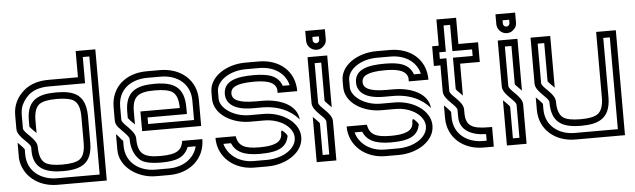

<svg xmlns="http://www.w3.org/2000/svg" viewBox="-51 -1024 4018 1215"><g transform="rotate(-5 1958.5 -416.5)"><path d="M125 -250V-229.2C125 -112.5 209.1 -83.3 312.5 -83.3C430.1 -83.3 500 -116.7 500 -250V-419.8C497.8 -552 428.1 -583.3 312.5 -583.3C197.1 -583.3 125 -550.8 125 -420.8V-382.3C132.1 -370.4 160.4 -345.9 166.7 -337.5V-416.7C166.7 -467.7 178.1 -502.1 202.1 -519.8C222.9 -534.4 259.4 -541.7 312.5 -541.7C365.6 -541.7 402.1 -534.4 422.9 -519.8C446.9 -502.1 458.3 -467.7 458.3 -416.7V-250C458.3 -199 446.9 -164.6 422.9 -146.9C402.1 -132.3 365.6 -125 312.5 -125C259.4 -125 222.9 -132.3 202.1 -146.9C178.1 -164.6 166.7 -199 166.7 -250C166.7 -303.2 83.3 -345.2 83.3 -375V-456.3C83.3 -483.3 87.5 -506.3 95.8 -524C126.4 -585.1 173.8 -625 270.8 -625H500V-791.7H541.7V-41.7H270.8C172.2 -41.7 83.3 -100 83.3 -209.4V-242.7C80.2 -247.9 71.9 -256.2 60.4 -268.8L41.7 -287.5V-187.5C52 -78.4 145.6 0 270.8 0H583.3V-833.3H458.3V-666.7H270.8C206.3 -666.7 154.2 -650 113.5 -615.6C65.6 -574 41.7 -522.9 41.7 -461.5V-375C41.7 -321.8 125 -279.8 125 -250Z M666.7 -458.3V-375C666.7 -359.4 671.9 -344.8 683.3 -331.2C707.8 -302.8 750 -267.5 750 -250C750 -190.6 767.7 -145.8 803.1 -113.5C825 -93.8 869.8 -83.3 936.5 -83.3C1030.5 -83.3 1084.8 -101.4 1111.5 -166.7H1162.5C1143.9 -92.3 1075 -41.7 981.2 -41.7H895.8C797.2 -41.7 708.3 -100 708.3 -209.4V-242.7C708.3 -243.8 708.3 -243.8 707.3 -243.8C699.6 -243.8 696.3 -257.8 666.7 -287.5V-187.5C666.7 -77.8 780 0 895.8 0H981.2C1110.7 0 1208.3 -83.3 1208.3 -208.3H1080.2C1072.2 -152.5 1043.8 -125 936.5 -125C831.9 -125 791.7 -148.6 791.7 -250C791.7 -300.2 708.3 -347 708.3 -375V-458.3C708.3 -561.5 784.5 -625 895.8 -625H979.2C1090.8 -625 1166.7 -559.1 1166.7 -457.3V-333.3H875V-375H1125V-416.7C1125 -550 1054.8 -583.3 936.5 -583.3C822.6 -583.3 750 -550.8 750 -420.8V-382.3C772.4 -353.5 783.1 -349 791.7 -337.5V-416.7C791.7 -516.7 830.1 -541.7 936.5 -541.7C989.6 -541.7 1027.1 -534.4 1047.9 -519.8C1071.9 -502.1 1083.3 -467.7 1083.3 -416.7H833.3V-291.7H1208.3V-458.3C1208.3 -584.3 1111.1 -666.7 979.2 -666.7H895.8C758.8 -666.7 666.7 -583.6 666.7 -458.3Z M1291.7 -500V-458.3C1291.7 -356 1406.9 -291.7 1518.8 -291.7H1608.3C1711.3 -291.7 1791.7 -232.6 1791.7 -166.7C1791.7 -96.9 1707.6 -41.7 1604.2 -41.7H1520.8C1419.8 -41.7 1355.2 -102.1 1338.5 -166.7H1386.5C1409.6 -112.7 1457.7 -83.3 1564.6 -83.3C1695.7 -83.3 1735.1 -119 1747.9 -181.2C1742.7 -196.9 1719.4 -217.1 1714.6 -218.8C1710.4 -216.7 1708.3 -209.4 1708.3 -199C1708.3 -139.8 1647.1 -125 1564.6 -125C1470 -125 1431.5 -145.1 1419.8 -208.3H1291.7C1291.7 -83.3 1394.8 0 1520.8 0H1605.2C1722.1 0 1833.3 -67.9 1833.3 -166.7C1833.3 -264.4 1722.4 -333.3 1608.3 -333.3H1518.8C1418.3 -333.3 1333.3 -394.1 1333.3 -454.2V-500C1333.3 -565.7 1415 -625 1520.8 -625H1604.2C1714.5 -625 1774.7 -563.1 1788.5 -500H1744.8C1720.7 -567.1 1658.8 -583.3 1564.6 -583.3C1462.5 -583.3 1375 -564.9 1375 -479.2C1375 -437.5 1400.9 -375 1543.8 -375H1608.3C1744.2 -372.9 1811.3 -305.2 1833.3 -278.1C1826.9 -370.6 1720.6 -416.7 1608.3 -416.7H1564.6C1452.5 -416.7 1416.7 -441.7 1416.7 -479.2C1416.7 -516.7 1451.1 -541.7 1564.6 -541.7C1624.3 -541.7 1699.4 -535.5 1708.3 -479.2V-458.3H1833.3C1833.3 -586.5 1737.3 -666.7 1606.2 -666.7H1520.8C1402.6 -666.7 1291.7 -598.6 1291.7 -500Z M1979.2 -708.3C1995.8 -708.3 2011.5 -714.6 2022.9 -727.1C2035.4 -737.5 2041.7 -752.1 2041.7 -770.8V-833.3H1916.7V-770.8C1916.7 -735.3 1946.1 -708.3 1979.2 -708.3ZM1979.2 -750C1968.8 -750 1958.3 -758.4 1958.3 -770.8V-791.7H2000V-770.8C2000 -760.4 1991.6 -750 1979.2 -750ZM2000 -250V-41.7H1958.3V-242.7C1958.3 -244.8 1951 -253.1 1935.4 -268.8L1916.7 -287.5V0H2041.7V-250C2041.7 -303.2 1958.3 -345.2 1958.3 -375V-625H2000V-381.2C2007.2 -371.6 2038.1 -342.3 2041.7 -337.5V-666.7H1916.7V-375C1916.7 -321.8 2000 -279.8 2000 -250Z M2125 -500V-458.3C2125 -356 2240.3 -291.7 2352.1 -291.7H2441.7C2544.6 -291.7 2625 -232.6 2625 -166.7C2625 -96.9 2541 -41.7 2437.5 -41.7H2354.2C2253.1 -41.7 2188.5 -102.1 2171.9 -166.7H2219.8C2242.9 -112.7 2291 -83.3 2397.9 -83.3C2529 -83.3 2568.4 -119 2581.2 -181.2C2576 -196.9 2552.7 -217.1 2547.9 -218.8C2543.8 -216.7 2541.7 -209.4 2541.7 -199C2541.7 -139.8 2480.5 -125 2397.9 -125C2303.3 -125 2264.8 -145.1 2253.1 -208.3H2125C2125 -83.3 2228.1 0 2354.2 0H2438.5C2555.4 0 2666.7 -67.9 2666.7 -166.7C2666.7 -264.4 2555.7 -333.3 2441.7 -333.3H2352.1C2251.6 -333.3 2166.7 -394.1 2166.7 -454.2V-500C2166.7 -565.7 2248.4 -625 2354.2 -625H2437.5C2547.9 -625 2608.1 -563.1 2621.9 -500H2578.1C2554 -567.1 2492.1 -583.3 2397.9 -583.3C2295.8 -583.3 2208.3 -564.9 2208.3 -479.2C2208.3 -437.5 2234.3 -375 2377.1 -375H2441.7C2577.5 -372.9 2644.6 -305.2 2666.7 -278.1C2660.2 -370.6 2553.9 -416.7 2441.7 -416.7H2397.9C2285.8 -416.7 2250 -441.7 2250 -479.2C2250 -516.7 2284.4 -541.7 2397.9 -541.7C2457.6 -541.7 2532.8 -535.5 2541.7 -479.2V-458.3H2666.7C2666.7 -586.5 2570.6 -666.7 2439.6 -666.7H2354.2C2235.9 -666.7 2125 -598.6 2125 -500Z M2875 -338.5V-541.7H3000V-666.7H2875V-833.3H2750V-666.7H2708.3V-541.7H2750V-376C2750 -322.9 2833.3 -280.9 2833.3 -251V-208.3C2833.3 -122.7 2904.8 -85.4 3000 -83.3V-41.7H2976C2876.6 -41.7 2791.7 -101.5 2791.7 -208.3V-242.7C2788.5 -247.9 2780.2 -256.2 2768.8 -268.8L2750 -287.5V-208.3C2750 -81.5 2849.1 0 2976 0H3041.7V-125H3020.8C2910.9 -125 2875 -149 2875 -230.2V-250C2875 -305.3 2791.7 -345.7 2791.7 -376V-583.3H2750V-625H2791.7V-791.7H2833.3V-625H2958.3V-583.3H2833.3V-383.3C2840.5 -371.5 2868.7 -346.9 2875 -338.5Z M3187.5 -708.3C3204.2 -708.3 3219.8 -714.6 3231.2 -727.1C3243.8 -737.5 3250 -752.1 3250 -770.8V-833.3H3125V-770.8C3125 -735.3 3154.5 -708.3 3187.5 -708.3ZM3187.5 -750C3177.1 -750 3166.7 -758.4 3166.7 -770.8V-791.7H3208.3V-770.8C3208.3 -760.4 3200 -750 3187.5 -750ZM3208.3 -250V-41.7H3166.7V-242.7C3166.7 -244.8 3159.4 -253.1 3143.8 -268.8L3125 -287.5V0H3250V-250C3250 -303.2 3166.7 -345.2 3166.7 -375V-625H3208.3V-381.2C3215.5 -371.6 3246.4 -342.3 3250 -337.5V-666.7H3125V-375C3125 -321.8 3208.3 -279.8 3208.3 -250Z M3375 -375V-625H3416.7V-382.3C3423.8 -370.4 3452.1 -345.9 3458.3 -337.5V-666.7H3333.3V-375C3333.3 -321.8 3416.7 -279.8 3416.7 -250C3416.7 -125 3477.3 -83.3 3604.2 -83.3C3713.4 -83.3 3789.4 -112.9 3791.7 -243.8V-625H3833.3V-41.7H3559.4C3459.9 -41.7 3375 -101.5 3375 -208.3V-242.7C3371.9 -247.9 3363.5 -256.2 3352.1 -268.8L3333.3 -287.5V-208.3C3333.3 -81.5 3432.5 0 3559.4 0H3875V-666.7H3750V-250C3750 -199 3737.5 -164.6 3713.5 -146.9C3692.7 -132.3 3656.3 -125 3604.2 -125C3551 -125 3514.6 -132.3 3493.8 -146.9C3469.8 -164.6 3458.3 -199 3458.3 -250C3458.3 -303.2 3375 -345.2 3375 -375Z"/></g></svg>

Font: Sportrop
Style: Regular
Weight: 500
Version: Version 0.9